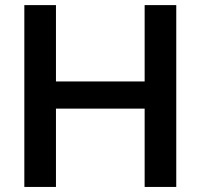

<svg xmlns="http://www.w3.org/2000/svg" viewBox="-20 -739 793 759"><path d="M201.2 -718.8V-417H551.8V-718.8H676.8V0H551.8V-309.6H201.2V0H76.2V-718.8Z"/></svg>

Font: Min Sans SemiBold
Style: Regular
Weight: 600
Designer: Jinseong-Kim, NotoSansCJK, Nunito
Foundry: Jinseong-Kim
Version: Version 1.400;Glyphs 3.1.2 (3151)